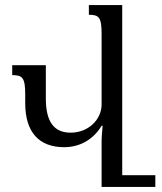

<svg xmlns="http://www.w3.org/2000/svg" viewBox="-20 -734 636 754"><path d="M329 -714V-676C369 -676 379 -666 379 -600V-324C379 -266 329 -213 257 -213C190 -213 160 -259 160 -347V-478H28V-439C68 -439 79 -429 79 -364V-329C79 -214 134 -156 232 -156C289 -156 344 -182 379 -240H383C381 -218 379 -197 379 -175V0H590V-46H460V-714Z"/></svg>

Font: Noto Serif Armenian ExtraCondensed Medium
Style: Regular
Weight: 500
Width: 2
Designer: Monotype Design Team
Foundry: Monotype Imaging Inc.
Version: Version 2.008